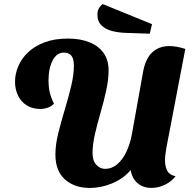

<svg xmlns="http://www.w3.org/2000/svg" viewBox="-20 -905 952 946"><path d="M423 21Q347 21 300 -21Q253 -63 253 -144Q253 -192 267 -248.5Q281 -305 299 -364.5Q317 -424 330.5 -480Q344 -536 344 -581Q344 -617 331 -631.5Q318 -646 295 -646Q260 -646 239.5 -607.5Q219 -569 219 -507Q219 -478 224.5 -452Q230 -426 246 -394Q232 -380 214 -374Q196 -368 180 -368Q140 -368 111.5 -386Q83 -404 68.5 -435Q54 -466 54 -502Q54 -540 69.5 -577.5Q85 -615 117 -646Q149 -677 198.5 -696Q248 -715 315 -715Q374 -715 419 -697.5Q464 -680 489.5 -645Q515 -610 515 -558Q515 -513 503.5 -460Q492 -407 476 -352Q460 -297 448 -245Q436 -193 436 -150Q436 -113 454.5 -93Q473 -73 498 -73Q531 -73 557.5 -95.5Q584 -118 602 -155.5Q620 -193 629 -239L685 -551Q697 -617 730.5 -647.5Q764 -678 814 -678Q832 -678 851.5 -674.5Q871 -671 893 -664L800 -178Q797 -160 795 -144.5Q793 -129 793 -116Q793 -84 804.5 -63Q816 -42 845 -37Q825 -10 792 5.5Q759 21 726 21Q687 21 659 -1.5Q631 -24 624 -67Q587 -24 532.5 -1.5Q478 21 423 21ZM718 -739 600 -743Q565 -744 533 -752Q501 -760 480.5 -779.5Q460 -799 460 -833Q460 -851 467 -863.5Q474 -876 486 -885L729 -786Z"/></svg>

Font: Sansita Swashed Light
Style: Bold
Weight: 700
Version: Version 1.003